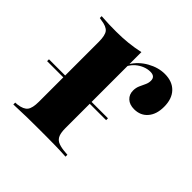

<svg xmlns="http://www.w3.org/2000/svg" viewBox="-126 -537 642 642"><g transform="rotate(45 195.5 -215.5)"><path d="M135.5 -2.4Q109.7 -2.4 83.1 -2Q56.5 -1.6 19.4 0V-8.9L29.8 -9.7Q54.8 -12.9 64.1 -25Q73.4 -37.1 73.4 -66.9V-208.9H198.4V-66.9Q198.4 -47.6 202.8 -35.9Q207.3 -24.2 217.7 -18.5Q228.2 -12.9 247.6 -10.5L266.1 -8.9V0Q238.7 -1.6 216.1 -2Q193.5 -2.4 174.6 -2.4Q155.6 -2.4 135.5 -2.4ZM73.4 -208.9V-350Q73.4 -380.6 64.1 -392.3Q54.8 -404 28.2 -407.3L19.4 -408.9V-417.7Q41.1 -416.1 57.7 -415.7Q74.2 -415.3 90.3 -415.3Q119.4 -415.3 146 -418.1Q172.6 -421 198.4 -426.6V-417.7V-208.9ZM316.1 -274.2Q294.4 -274.2 281.9 -285.9Q269.4 -297.6 269.4 -316.1Q269.4 -329 274.2 -339.9Q279 -350.8 283.9 -360.9Q288.7 -371 288.7 -381.5Q288.7 -401.6 266.1 -401.6Q253.2 -401.6 239.9 -396.4Q226.6 -391.1 215.3 -381.5Q204 -371.8 196.8 -358.1V-367.7Q214.5 -396.8 244.8 -413.7Q275 -430.6 305.6 -430.6Q341.1 -430.6 361.3 -409.7Q381.5 -388.7 381.5 -350.8Q381.5 -315.3 363.7 -294.8Q346 -274.2 316.1 -274.2ZM-3.2 -182.3V-191.1H275.8V-182.3Z"/></g></svg>

Font: Playfair 144pt SemiCondensed ExtraBold
Style: Regular
Weight: 800
Width: 4
Designer: Claus Eggers Sørensen
Foundry: Claus Eggers Sørensen
Version: Version 2.203